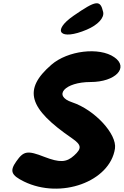

<svg xmlns="http://www.w3.org/2000/svg" viewBox="-20 -1189 744 1154"><path d="M289 -800C117 -651 150 -538 414 -357C470 -318 473 -297 425 -254C379 -212 338 -211 247 -246C145 -286 122 -282 78 -219C37 -161 47 -136 124 -98C345 10 641 -97 671 -296C684 -383 549 -529 414 -574C295 -613 370 -696 524 -696C674 -696 757 -783 667 -845C577 -908 387 -885 289 -800ZM423 -1095C287 -1001 342 -943 502 -1011C568 -1039 608 -1082 600 -1117C583 -1192 558 -1188 423 -1095Z"/></svg>

Font: Hussar Skorodowane
Style: Ky
Weight: 700
Foundry: Cannot Into Space Fonts
Version: Version 0.892